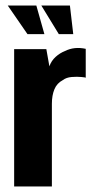

<svg xmlns="http://www.w3.org/2000/svg" viewBox="-20 -672 333 692"><path d="M31 0V-495H147L158 -433Q165 -453 180.5 -467Q196 -481 214 -488Q248 -505 289 -496V-392Q288 -393 273 -394.5Q258 -396 238.5 -394.5Q219 -393 206 -383Q185 -372 176 -350Q167 -328 167 -298V0ZM244 -549H192L129 -652H232ZM140 -549H79L8 -652H111Z"/></svg>

Font: Alumni Sans Thin ExtraBold
Style: Regular
Weight: 800
Version: Version 1.018